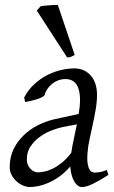

<svg xmlns="http://www.w3.org/2000/svg" viewBox="-20 -732 460 772"><path d="M266.6 -117.7Q270.5 -144.5 276.9 -173.6Q283.2 -202.6 289.1 -231.9L231.9 -221.2Q211.4 -216.8 186.3 -207Q161.1 -197.3 139.2 -181.2Q117.2 -165 102.5 -142.8Q87.9 -120.6 87.9 -91.8Q87.9 -77.6 92.8 -67.6Q97.7 -57.6 104.2 -51.3Q110.8 -44.9 118.2 -42Q125.5 -39.1 130.9 -39.1Q142.1 -39.1 157.7 -42Q173.3 -44.9 191.2 -53.5Q209 -62 228.3 -77.4Q247.6 -92.8 266.6 -117.7ZM416 -28.8Q379.4 -5.4 353.3 7.3Q327.1 20 309.1 20Q300.8 20 293 14.4Q285.2 8.8 278.8 -2Q272.5 -12.7 268.1 -28.1Q263.7 -43.5 262.7 -62.5Q241.2 -38.1 218.5 -22Q195.8 -5.9 174.1 3.4Q152.3 12.7 133.3 16.4Q114.3 20 101.1 20Q86.9 20 72.5 13.9Q58.1 7.8 46.1 -3.2Q34.2 -14.2 26.6 -28.6Q19 -43 19 -60.1Q19 -100.6 34.9 -132.8Q50.8 -165 76.4 -189.2Q102.1 -213.4 133.5 -229Q165 -244.6 196.8 -252L296.4 -273.9Q301.8 -305.2 301.8 -331.1Q301.8 -348.1 298.8 -363.3Q295.9 -378.4 289.3 -389.6Q282.7 -400.9 271.2 -407.5Q259.8 -414.1 243.2 -414.1Q227.5 -414.1 213.6 -408.7Q199.7 -403.3 188.7 -394.3Q177.7 -385.3 169.9 -373.5Q162.1 -361.8 159.2 -349.1Q158.2 -346.2 149.9 -341.8Q141.6 -337.4 129.9 -333.5Q118.2 -329.6 104.7 -326.4Q91.3 -323.2 81.1 -321.8L77.1 -339.8Q93.8 -371.6 118.4 -394Q143.1 -416.5 170.7 -430.4Q198.2 -444.3 226.6 -450.7Q254.9 -457 278.8 -457Q300.8 -457 317.9 -448.7Q335 -440.4 346.7 -426.3Q358.4 -412.1 364.3 -392.6Q370.1 -373 370.1 -351.1Q370.1 -322.8 364.7 -291.5Q359.4 -260.3 352.5 -229.2Q345.7 -198.2 339.6 -169.7Q333.5 -141.1 332 -118.2Q330.1 -96.7 331.5 -81.5Q333 -66.4 336.9 -56.6Q340.8 -46.9 346.7 -42.5Q352.5 -38.1 359.9 -38.1Q373.5 -38.1 385.7 -40.8Q397.9 -43.5 409.2 -48.8ZM280.3 -511.2Q270.5 -505.4 264.6 -503.4Q258.8 -501.5 250 -501L127.9 -689.5L143.6 -707Q149.4 -708 158.4 -709Q167.5 -710 177.5 -710.7Q187.5 -711.4 196.8 -711.9Q206.1 -712.4 212.4 -712.4Z"/></svg>

Font: Gentium Plus Phon
Style: Italic
Weight: 400
Italic angle: -8°
Designer: J. Victor Gaultney, Annie Olsen, Iska Routamaa, Becca Hirsbrunner
Foundry: SIL International
Version: Version 5.000